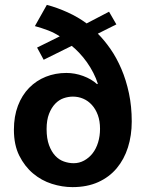

<svg xmlns="http://www.w3.org/2000/svg" viewBox="-20 -756 599 787"><path d="M252 -457Q287 -457 321 -444.5Q355 -432 378 -411L381 -413Q374 -435 362.5 -457.5Q351 -480 336.5 -500.5Q322 -521 305.5 -538.5Q289 -556 274 -568L159 -511L132 -561L225 -607Q202 -622 177 -631.5Q152 -641 123 -649L172 -736Q214 -725 257 -705.5Q300 -686 335 -660L427 -708L457 -656L381 -618Q408 -591 433 -555Q458 -519 477.5 -473.5Q497 -428 508.5 -374Q520 -320 520 -258Q520 -201 504.5 -152Q489 -103 458.5 -66.5Q428 -30 382.5 -9.5Q337 11 277 11Q235 11 192.5 -2.5Q150 -16 115.5 -45Q81 -74 59 -118Q37 -162 37 -224Q37 -279 53.5 -322.5Q70 -366 99.5 -396Q129 -426 168 -441.5Q207 -457 252 -457ZM279 -360Q260 -360 241 -353.5Q222 -347 206.5 -331Q191 -315 181 -289.5Q171 -264 171 -227Q171 -188 181 -161Q191 -134 206.5 -117.5Q222 -101 242 -94Q262 -87 282 -87Q305 -87 325 -98Q345 -109 359.5 -127.5Q374 -146 382 -172Q390 -198 390 -228Q390 -260 381 -284.5Q372 -309 356.5 -326Q341 -343 321 -351.5Q301 -360 279 -360Z"/></svg>

Font: Mukta Malar
Style: Bold
Weight: 700
Designer: Aadarsh Rajan, Girish Dalvi, Yashodeep Gholap
Foundry: Ek Type
Version: Version 2.538;PS 1.000;hotconv 16.6.51;makeotf.lib2.5.65220;